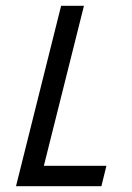

<svg xmlns="http://www.w3.org/2000/svg" viewBox="-20 -645 457 665"><path d="M35.4 0 191.7 -625H270.8L131.9 -70.8H348.6L331.2 0Z"/></svg>

Font: Afacad
Style: Italic
Weight: 400
Italic angle: -14°
Designer: Kristian Moeller
Foundry: Dicotype
Version: Version 1.000